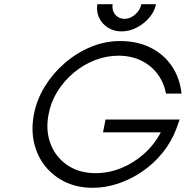

<svg xmlns="http://www.w3.org/2000/svg" viewBox="-20 -889 887 917"><path d="M423 8Q351 8 293.5 -19Q236 -46 197 -94Q158 -142 143 -206Q128 -270 142 -343Q155 -412 193.5 -475Q232 -538 288.5 -587Q345 -636 413 -664.5Q481 -693 553 -693Q636 -693 699 -661.5Q762 -630 800.5 -573.5Q839 -517 847 -442H773Q762 -497 731 -537.5Q700 -578 652.5 -600.5Q605 -623 546 -623Q488 -623 433 -601.5Q378 -580 332 -541.5Q286 -503 254.5 -452.5Q223 -402 212 -343Q197 -266 221.5 -202Q246 -138 302 -100Q358 -62 437 -62Q499 -62 558.5 -86Q618 -110 667.5 -154Q717 -198 748 -257H472L484 -318H838L823 -276Q799 -212 757 -160Q715 -108 660.5 -70.5Q606 -33 545 -12.5Q484 8 423 8ZM725 -869Q719 -836 694.5 -806.5Q670 -777 634.5 -758Q599 -739 560 -739Q524 -739 495.5 -757Q467 -775 453 -805Q439 -835 445 -869H518Q515 -851 521 -835Q527 -819 541.5 -809Q556 -799 575 -799Q603 -799 626.5 -820.5Q650 -842 655 -869Z"/></svg>

Font: Teachers
Style: Italic
Weight: 400
Italic angle: -11°
Designer: Alfredo Marco Pradil, Chank Diesel
Version: Version 1.001